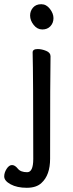

<svg xmlns="http://www.w3.org/2000/svg" viewBox="-25 -724 346 912"><path d="M-5 114Q-5 96 6.5 78Q18 60 32 60Q46 60 59.5 77Q73 94 104 94Q133 94 133 31Q133 -364 130 -475Q130 -491 154 -491Q173 -491 194 -482.5Q215 -474 215 -457Q213 -364 213 30Q213 108 172 145Q148 168 102 168Q56 168 25.5 151.5Q-5 135 -5 114ZM118 -650Q118 -672 132 -688Q146 -704 171 -704Q195 -704 212 -682Q229 -660 229 -638Q229 -615 214.5 -599.5Q200 -584 176 -584Q152 -584 135 -605.5Q118 -627 118 -650Z"/></svg>

Font: ToneOZ-Pinyin-WenKai-Medium
Style: Medium
Weight: 700
Designer: Fontworks Inc.
Foundry: ToneOZ
Version: Version 0.240331